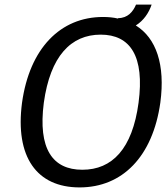

<svg xmlns="http://www.w3.org/2000/svg" viewBox="-20 -807 730 837"><path d="M572 -696C606 -717 629 -751 641 -787H573C560 -756 537 -728 495 -728V-726C474 -731 452 -733 429 -733C243 -733 109 -596 76 -359C45 -123 140 10 327 10C513 10 646 -124 679 -360C701 -525 661 -641 572 -696ZM584 -359C557 -158 469 -67 339 -67C209 -67 145 -158 171 -359C199 -562 289 -656 419 -656C548 -656 611 -562 584 -359Z"/></svg>

Font: United Sans
Style: Italic
Weight: 400
Italic angle: -8°
Designer: Pablo Impallari, Rodrigo Fuenzalida (Modified by Dan O. Williams)
Version: Version 1.000;PS 001.000;hotconv 1.0.88;makeotf.lib2.5.64775